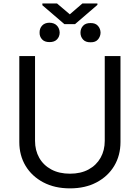

<svg xmlns="http://www.w3.org/2000/svg" viewBox="-20 -1041 781 1073"><path d="M565.4 -727.5H653.3V-247.1Q653.3 -172.4 618.4 -114Q583.5 -55.7 520 -22Q456.5 11.7 371.1 11.7Q285.6 11.7 221.9 -22Q158.2 -55.7 123 -114Q87.9 -172.4 87.9 -247.1V-727.5H175.8V-253.9Q175.8 -200.7 199.2 -159.2Q222.7 -117.7 266.6 -94Q310.5 -70.3 371.1 -70.3Q431.6 -70.3 475.1 -94Q518.6 -117.7 542 -159.2Q565.4 -200.7 565.4 -253.9ZM339.8 -906.2 216.8 -1011.7V-1021.5H298.8L370.1 -960.9L440.4 -1021.5H524.4V-1013.7L399.4 -906.2ZM256.8 -805.7Q228.5 -805.7 214.6 -821.5Q200.7 -837.4 201.2 -858.4Q200.7 -881.8 215.1 -897.7Q229.5 -913.6 255.9 -914.1Q283.7 -913.6 298.3 -897.7Q313 -881.8 313.5 -858.4Q313 -835.9 298.6 -820.8Q284.2 -805.7 256.8 -805.7ZM486.3 -804.7Q458.5 -804.2 444.1 -820.1Q429.7 -835.9 429.7 -858.4Q429.7 -880.9 444.1 -896.7Q458.5 -912.6 486.3 -912.1Q513.2 -912.6 527.3 -896.7Q541.5 -880.9 542 -858.4Q541.5 -837.4 527.8 -820.8Q514.2 -804.2 486.3 -804.7Z"/></svg>

Font: Inter
Style: Regular
Weight: 400
Designer: Rasmus Andersson
Foundry: rsms
Version: Version 4.000;git-8c9346024